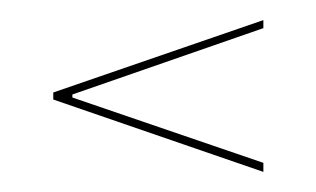

<svg xmlns="http://www.w3.org/2000/svg" viewBox="-20 -406 314 191"><path d="M242 -244V-235L33 -307V-314L242 -386V-378L52 -312V-309Z"/></svg>

Font: Moniqa ExtLt Narrow Display
Style: Regular
Weight: 200
Width: 4
Designer: Rajesh Rajput
Foundry: Rajesh Rajput
Version: Version 1.000